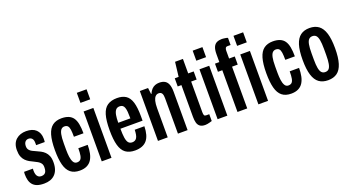

<svg xmlns="http://www.w3.org/2000/svg" viewBox="-51 -1314 3476 1906"><g transform="rotate(-20 1686.5 -361.0)"><path d="M170 12Q125 12 96 1Q67 -10 50 -30.5Q33 -51 26 -79Q19 -107 19 -140Q19 -145 19.5 -152Q20 -159 21 -166H114Q113 -159 113 -153.5Q113 -148 113 -142Q113 -121 118.5 -104Q124 -87 136.5 -77Q149 -67 168 -67Q189 -67 202 -75.5Q215 -84 220.5 -100.5Q226 -117 226 -141Q226 -167 214.5 -182.5Q203 -198 184.5 -208.5Q166 -219 145 -229Q125 -238 104.5 -249.5Q84 -261 66 -279Q48 -297 37.5 -324Q27 -351 27 -392Q27 -429 38 -456.5Q49 -484 70 -502.5Q91 -521 118 -530Q145 -539 176 -539Q210 -539 236 -530.5Q262 -522 280 -505Q298 -488 307.5 -464Q317 -440 317 -409Q317 -401 316.5 -391.5Q316 -382 315 -374H224V-399Q224 -421 217.5 -434Q211 -447 200 -453.5Q189 -460 174 -460Q162 -460 152.5 -455.5Q143 -451 136.5 -442.5Q130 -434 127 -423Q124 -412 124 -398Q124 -375 135.5 -360Q147 -345 165.5 -335.5Q184 -326 205 -317Q226 -308 248 -296.5Q270 -285 288 -267.5Q306 -250 317 -223.5Q328 -197 328 -156Q328 -112 316.5 -80.5Q305 -49 284 -28.5Q263 -8 234.5 2Q206 12 170 12Z M547 12Q487 12 450.5 -17.5Q414 -47 398 -108Q382 -169 382 -263Q382 -362 400 -423Q418 -484 455.5 -511.5Q493 -539 550 -539Q593 -539 623.5 -526.5Q654 -514 672 -488.5Q690 -463 698 -422Q706 -381 706 -324H605Q605 -371 601 -399.5Q597 -428 585 -440.5Q573 -453 550 -453Q531 -453 517 -439.5Q503 -426 495.5 -392Q488 -358 488 -295V-229Q488 -190 492.5 -154.5Q497 -119 510 -96.5Q523 -74 548 -74Q570 -74 583 -85.5Q596 -97 601.5 -125Q607 -153 607 -202H706Q706 -154 698 -115Q690 -76 672 -47.5Q654 -19 623 -3.5Q592 12 547 12Z M781 -618V-724H884V-618ZM781 0V-527H884V0Z M1131 12Q1070 12 1032 -15.5Q994 -43 977 -104Q960 -165 960 -263Q960 -365 978 -425.5Q996 -486 1035.5 -512.5Q1075 -539 1137 -539Q1192 -539 1228.5 -516Q1265 -493 1282.5 -437.5Q1300 -382 1300 -284V-241H1066Q1066 -183 1071.5 -146Q1077 -109 1091 -91.5Q1105 -74 1132 -74Q1147 -74 1159 -80Q1171 -86 1179 -98.5Q1187 -111 1191 -132Q1195 -153 1196 -183H1298Q1297 -134 1286.5 -97Q1276 -60 1255.5 -36Q1235 -12 1203.5 0Q1172 12 1131 12ZM1066 -304H1194Q1194 -345 1191.5 -373Q1189 -401 1182.5 -419Q1176 -437 1164 -445Q1152 -453 1134 -453Q1107 -453 1092.5 -435.5Q1078 -418 1072 -385Q1066 -352 1066 -304Z M1375 0V-527H1462L1470 -461H1474Q1486 -489 1502 -506Q1518 -523 1538.5 -531Q1559 -539 1583 -539Q1620 -539 1643 -525Q1666 -511 1677 -481.5Q1688 -452 1688 -404V0H1586V-375Q1586 -390 1584 -402Q1582 -414 1577.5 -423Q1573 -432 1564 -437Q1555 -442 1542 -442Q1522 -442 1507.5 -427.5Q1493 -413 1485.5 -383.5Q1478 -354 1478 -308V0Z M1871 12Q1836 12 1816.5 -2.5Q1797 -17 1790 -43.5Q1783 -70 1783 -104V-441H1744V-527H1785L1803 -680H1886V-527H1944V-441H1886V-117Q1886 -95 1891 -85Q1896 -75 1911 -75H1944V-3Q1931 1 1918 4.5Q1905 8 1893.5 10Q1882 12 1871 12Z M2005 -618V-724H2108V-618ZM2005 0V-527H2108V0Z M2215 0V-441H2169V-527H2215V-610Q2215 -659 2227.5 -686Q2240 -713 2263 -723.5Q2286 -734 2317 -734Q2324 -734 2335.5 -732.5Q2347 -731 2359 -729Q2371 -727 2378 -723V-648H2346Q2330 -648 2324 -637.5Q2318 -627 2318 -610V-527H2378V-441H2318V0ZM2436 -618V-724H2538V-618ZM2436 0V-527H2538V0Z M2780 12Q2720 12 2683.5 -17.5Q2647 -47 2631 -108Q2615 -169 2615 -263Q2615 -362 2633 -423Q2651 -484 2688.5 -511.5Q2726 -539 2783 -539Q2826 -539 2856.5 -526.5Q2887 -514 2905 -488.5Q2923 -463 2931 -422Q2939 -381 2939 -324H2838Q2838 -371 2834 -399.5Q2830 -428 2818 -440.5Q2806 -453 2783 -453Q2764 -453 2750 -439.5Q2736 -426 2728.5 -392Q2721 -358 2721 -295V-229Q2721 -190 2725.5 -154.5Q2730 -119 2743 -96.5Q2756 -74 2781 -74Q2803 -74 2816 -85.5Q2829 -97 2834.5 -125Q2840 -153 2840 -202H2939Q2939 -154 2931 -115Q2923 -76 2905 -47.5Q2887 -19 2856 -3.5Q2825 12 2780 12Z M3170 12Q3113 12 3075 -15.5Q3037 -43 3018 -104Q2999 -165 2999 -263Q2999 -362 3018 -422.5Q3037 -483 3075 -511Q3113 -539 3170 -539Q3228 -539 3266 -511Q3304 -483 3323 -422.5Q3342 -362 3342 -263Q3342 -165 3323 -104Q3304 -43 3266 -15.5Q3228 12 3170 12ZM3170 -74Q3195 -74 3209 -89Q3223 -104 3229.5 -138.5Q3236 -173 3236 -231V-295Q3236 -354 3229.5 -388.5Q3223 -423 3209 -438Q3195 -453 3170 -453Q3147 -453 3132.5 -438Q3118 -423 3111.5 -388.5Q3105 -354 3105 -295V-231Q3105 -173 3111.5 -138.5Q3118 -104 3132.5 -89Q3147 -74 3170 -74Z"/></g></svg>

Font: Archivo SemiBold ExtraCondensed
Style: Regular
Weight: 600
Width: 2
Version: Version 2.001